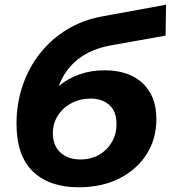

<svg xmlns="http://www.w3.org/2000/svg" viewBox="-20 -782 724 814"><path d="M313 12Q189 12 119.5 -55Q50 -122 50 -258Q50 -342 75.5 -418Q101 -494 149 -555Q197 -616 264.5 -657Q332 -698 416 -713L684 -762L682 -631L452 -590Q283 -560 229 -417Q311 -484 423 -484Q526 -484 584.5 -429.5Q643 -375 643 -277Q643 -193 601.5 -128Q560 -63 486 -25.5Q412 12 313 12ZM321 -106Q366 -106 400.5 -126Q435 -146 454.5 -180Q474 -214 474 -257Q474 -309 444 -336.5Q414 -364 363 -364Q319 -364 282.5 -344.5Q246 -325 225 -291.5Q204 -258 204 -217Q204 -166 235.5 -136Q267 -106 321 -106Z"/></svg>

Font: Montserrat
Style: Bold Italic
Weight: 700
Italic angle: -11.3°
Designer: Julieta Ulanovsky
Foundry: Julieta Ulanovsky
Version: Version 9.000; ttfautohint (v1.8.4.7-5d5b)